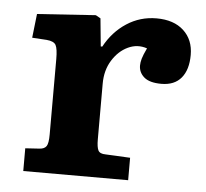

<svg xmlns="http://www.w3.org/2000/svg" viewBox="-44 -584 678 631"><g transform="rotate(5 295.0 -269.0)"><path d="M55 0V-75L102 -78Q118 -79 124.5 -88.5Q131 -98 131 -127V-376Q131 -410 124.5 -422Q118 -434 94 -436L46 -439L55 -518L248 -531L264 -522L273 -430H278Q305 -480 349.5 -509Q394 -538 448 -538Q505 -538 537.5 -508Q570 -478 570 -428Q570 -379 547.5 -352Q525 -325 482 -325Q443 -325 425 -340.5Q407 -356 407 -379Q407 -389 410.5 -401.5Q414 -414 425 -437Q393 -448 362 -433.5Q331 -419 310.5 -386Q290 -353 290 -309V-125Q290 -99 295.5 -88.5Q301 -78 320 -78L401 -74V0Z"/></g></svg>

Font: Literata 7pt
Style: Bold
Weight: 700
Designer: Latin by Veronika Burian and Jose Scaglione. Greek by Irene Vlachou. Cyrillic by Vera Evstafieva.
Foundry: TypeTogether
Version: Version 3.002